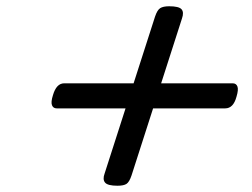

<svg xmlns="http://www.w3.org/2000/svg" viewBox="-20 -744 803 613"><path d="M355 -151Q324 -151 315.5 -161Q307 -171 314 -190L475 -691Q482 -712 491.5 -718Q501 -724 520 -724Q551 -724 559.5 -714.5Q568 -705 561 -685L400 -184Q393 -163 384 -157Q375 -151 355 -151ZM161 -398Q150 -398 146 -408Q142 -418 149 -440Q160 -478 185 -478H723Q734 -478 738 -468Q742 -458 735 -435Q725 -398 699 -398Z"/></svg>

Font: Playwrite CO
Style: Regular
Weight: 400
Designer: Veronika Burian, José Scaglione
Foundry: TypeTogether
Version: Version 1.000